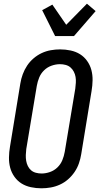

<svg xmlns="http://www.w3.org/2000/svg" viewBox="-20 -1010 540 1038"><path d="M204 8Q175 8 147 2Q119 -4 96.5 -18Q74 -32 58 -54.5Q42 -77 35 -103.5Q28 -130 28.5 -159Q29 -188 34 -217L90 -559Q94 -584 103 -608.5Q112 -633 126.5 -655Q141 -677 161.5 -694.5Q182 -712 205.5 -723Q229 -734 254.5 -738.5Q280 -743 305 -743Q334 -743 362 -737Q390 -731 412.5 -717Q435 -703 451 -680.5Q467 -658 474 -631.5Q481 -605 480.5 -576Q480 -547 475 -518L419 -176Q415 -151 406.5 -126.5Q398 -102 383 -80Q368 -58 348 -40.5Q328 -23 304 -12Q280 -1 254.5 3.5Q229 8 204 8ZM205 -72Q227 -72 250 -80Q273 -88 290.5 -105Q308 -122 317 -144Q326 -166 330 -189L387 -531Q389 -547 390 -563Q391 -579 388.5 -594Q386 -609 379 -622.5Q372 -636 361 -645.5Q350 -655 335 -659Q320 -663 304 -663Q282 -663 259 -655Q236 -647 218.5 -630Q201 -613 192 -591Q183 -569 179 -546L122 -204Q120 -188 119.5 -172Q119 -156 121.5 -141Q124 -126 130.5 -112.5Q137 -99 148 -89.5Q159 -80 174 -76Q189 -72 205 -72ZM278 -815 208 -955 263 -985 338 -876 450 -990 497 -950 380 -815Z"/></svg>

Font: Iosevka Medium Oblique
Style: Regular
Weight: 500
Italic angle: -9°
Monospace: yes
Designer: Belleve Invis
Foundry: Belleve Invis
Version: Version 32.5.0; ttfautohint (v1.8.4)